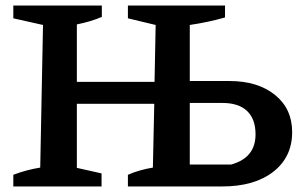

<svg xmlns="http://www.w3.org/2000/svg" viewBox="-20 -672 1093 692"><path d="M28 0V-42Q75 -60 125 -68L135 -582L28 -606V-652H347V-611Q307 -594 257 -584V-377H537L541 -582L441 -606V-652H791V-609Q731 -592 664 -582V-380H807Q909 -380 971 -330Q1033 -280 1033 -196Q1033 -106 965 -53Q897 0 781 0H441V-42Q461 -51 484 -57.5Q507 -64 531 -68L536 -298H257V-67L346 -47V0ZM664 -79H813Q901 -103 901 -188Q901 -243 870.5 -272Q840 -301 781 -301H664Z"/></svg>

Font: Piazzolla SemiBold
Style: Regular
Weight: 600
Designer: Juan Pablo del Peral
Foundry: Huerta Tipografica
Version: Version 1.330